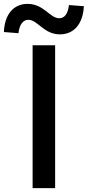

<svg xmlns="http://www.w3.org/2000/svg" viewBox="-71 -969 452 989"><path d="M97 0H213V-736H97ZM237 -792C308 -792 356 -843 361 -937L284 -943C279 -897 261 -875 234 -875C186 -875 155 -949 71 -949C1 -949 -47 -898 -51 -804L24 -798C29 -844 49 -867 75 -867C123 -867 155 -792 237 -792Z"/></svg>

Font: Noto Sans T Chinese Medium
Style: Regular
Weight: 500
Designer: Ryoko NISHIZUKA (kana & ideographs); Paul D. Hunt (Latin, Greek & Cyrillic); Wenlong ZHANG (bopomofo); Sandoll Communica
Foundry: Adobe Systems Incorporated
Version: Version 1.000;PS 1;hotconv 1.0.78;makeotf.lib2.5.61930